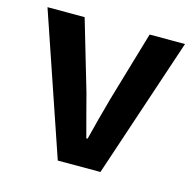

<svg xmlns="http://www.w3.org/2000/svg" viewBox="-87 -649 750 739"><g transform="rotate(15 288.0 -280.0)"><path d="M205 0H375L562 -560H421L339 -281C324 -226 308 -168 294 -111H289C274 -168 258 -226 244 -281L162 -560H14Z"/></g></svg>

Font: Noto Sans Japanese Bold
Style: Bold
Weight: 700
Designer: Ryoko NISHIZUKA (kana & ideographs); Paul D. Hunt (Latin, Greek & Cyrillic); Wenlong ZHANG (bopomofo); Sandoll Communica
Foundry: Adobe Systems Incorporated
Version: Version 1.000;PS 1;hotconv 1.0.78;makeotf.lib2.5.61930